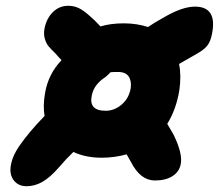

<svg xmlns="http://www.w3.org/2000/svg" viewBox="-20 -668 760 667"><path d="M71.8 -21Q51.8 -21 37.8 -31.5Q23.9 -42 18.6 -59.8Q13.2 -77.6 19.8 -104Q26.4 -130.4 45.9 -159.2Q79.6 -208.5 134.8 -265.1Q128.9 -300.8 136.2 -342.8Q147 -410.2 193.8 -459Q184.6 -468.3 172.9 -481.9Q155.8 -498.5 148.2 -507.8Q140.6 -517.1 135.7 -533.2Q130.9 -549.3 134.8 -569.8Q141.6 -604 163.8 -626Q186 -647.9 216.8 -647.9Q237.3 -647.9 254.6 -639.4Q272 -630.9 295.9 -608.9Q305.7 -601.1 329.1 -576.2Q363.8 -586.9 410.2 -586.9Q455.1 -586.9 494.1 -574.2Q513.2 -587.4 553.2 -609.9Q614.7 -645 657.2 -645Q734.9 -645 716.8 -551.8Q711.9 -524.9 700.7 -510.3Q689.5 -495.6 665 -481.9Q654.8 -476.6 602.1 -445.8Q610.4 -405.3 603 -354Q591.8 -287.1 561 -237.8Q565.4 -229.5 582 -202.1Q615.2 -134.8 607.9 -98.1Q603 -71.3 579.3 -56.2Q555.7 -41 518.1 -41Q467.8 -41 435.1 -105Q432.6 -109.4 427.5 -118.4Q422.4 -127.4 419.9 -131.8Q377.9 -120.1 333 -120.1Q277.3 -120.1 234.9 -140.1Q210.4 -116.7 184.1 -85.9Q153.3 -50.8 126.7 -35.9Q100.1 -21 71.8 -21ZM298.8 -335.9Q287.6 -283.2 347.2 -283.2Q377.4 -283.2 402.8 -304.9Q428.2 -326.7 434.1 -361.8Q437.5 -386.7 427 -402.3Q416.5 -418 390.1 -418Q371.6 -418 363.8 -417Q357.4 -409.7 347.2 -400.9Q305.7 -374.5 298.8 -335.9Z"/></svg>

Font: Shantell Sans Irregular Bouncy
Style: Italic
Weight: 800
Italic angle: -11.31°
Designer: Stephen Nixon, Anya Danilova, Shantell Martin
Foundry: Arrow Type
Version: Version 1.006;[9816181b4]